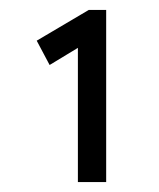

<svg xmlns="http://www.w3.org/2000/svg" viewBox="-20 -797 321 387"><path d="M137 -725 146 -706 80 -666 54 -715 159 -777H194V-430H166Q158 -430 151 -430Q144 -430 137 -430Z"/></svg>

Font: Our Lexend Light
Style: Regular
Weight: 300
Designer: Bonnie Shaver-Troup, Thomas Jockin
Foundry: Lexend
Version: Version 1.007